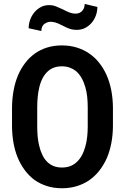

<svg xmlns="http://www.w3.org/2000/svg" viewBox="-20 -953 640 982"><path d="M557.6 -305.7V-404.3Q557.1 -450.7 548.8 -492.7Q540.5 -534.7 524.4 -570.8Q509.3 -603.5 487.8 -631.1Q466.3 -658.7 438 -678.2Q409.7 -698.2 373.8 -709.5Q337.9 -720.7 296.4 -720.7Q254.9 -720.7 220.2 -709.7Q185.5 -698.7 157.7 -678.7Q129.4 -658.2 108.2 -630.1Q86.9 -602.1 72.3 -567.9Q57.1 -532.2 49.6 -490.7Q42 -449.2 41.5 -404.3V-305.7Q42 -262.7 48.8 -223.4Q55.7 -184.1 69.3 -149.9Q84 -113.3 106 -83.7Q127.9 -54.2 155.8 -33.2Q184.6 -12.7 219.7 -1.5Q254.9 9.8 296.9 9.8Q336.9 9.8 371.1 -0.5Q405.3 -10.7 433.6 -29.3Q463.9 -49.8 487.3 -79.3Q510.7 -108.9 526.4 -144.5Q541.5 -179.7 549.3 -220.5Q557.1 -261.2 557.6 -305.7ZM428.7 -405.3V-305.7Q428.7 -279.3 426 -254.2Q423.3 -229 417.5 -207.5Q410.6 -180.7 399.2 -159.2Q387.7 -137.7 371.1 -123Q356.9 -109.9 338.4 -103Q319.8 -96.2 296.9 -96.2Q272.9 -96.2 254.6 -103.5Q236.3 -110.8 222.7 -124Q207.5 -138.2 196.8 -160.4Q186 -182.6 180.2 -208.5Q174.8 -230.5 172.6 -255.1Q170.4 -279.8 170.4 -305.7V-405.3Q170.4 -432.1 172.9 -457.5Q175.3 -482.9 180.7 -505.4Q187 -532.7 198.5 -554.2Q210 -575.7 227.1 -590.3Q240.2 -601.6 257.3 -607.7Q274.4 -613.8 296.4 -613.8Q318.8 -613.8 336.7 -607.2Q354.5 -600.6 368.7 -589.4Q385.7 -574.7 397.7 -553.2Q409.7 -531.7 417 -505.4Q423.3 -482.9 426 -457.5Q428.7 -432.1 428.7 -405.3ZM478 -917.5 413.1 -932.6Q413.1 -921.9 409.9 -913.1Q406.7 -904.3 400.9 -897.9Q395 -891.1 386.2 -887.2Q377.4 -883.3 368.2 -883.3Q349.6 -883.3 333 -890.1Q316.4 -897 300.8 -905.3Q284.2 -913.1 267.3 -919.9Q250.5 -926.8 230.5 -926.8Q207 -926.8 188 -916.3Q168.9 -905.8 155.3 -889.2Q141.6 -872.6 134 -851.3Q126.5 -830.1 126.5 -808.6L191.4 -794.4Q191.4 -808.1 197 -818.6Q202.6 -829.1 211.9 -833.5Q219.2 -838.4 227.8 -840.3Q236.3 -842.3 245.1 -841.3Q262.2 -839.8 276.1 -833.5Q290 -827.1 304.7 -819.8Q318.8 -812 335.2 -806.2Q351.6 -800.3 373.5 -800.3Q397 -800.3 416 -810.3Q435.1 -820.3 449.2 -836.9Q462.9 -853 470.5 -874.3Q478 -895.5 478 -917.5Z"/></svg>

Font: Roboto Mono SemiBold
Style: Regular
Weight: 600
Monospace: yes
Designer: Google
Version: Version 3.000